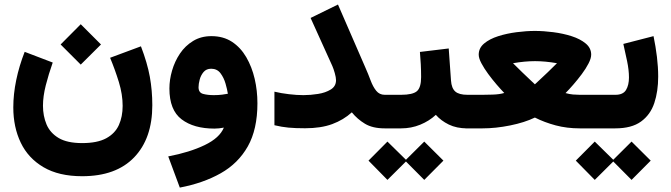

<svg xmlns="http://www.w3.org/2000/svg" viewBox="-20 -579 3027 866"><path d="M344.2 -469.7 435.5 -378.4 344.2 -287.6 253.4 -378.4ZM350.6 66.4Q418.9 66.4 459 44.7Q499 22.9 516.1 -14.9Q533.2 -52.7 533.2 -101.6Q533.2 -153.3 516.1 -209Q499 -264.6 476.6 -318.4L615.7 -370.1Q644.5 -294.9 655.8 -232.7Q667 -170.4 667 -104.5Q667 45.4 585.2 130.6Q503.4 215.8 350.6 215.8Q245.6 215.8 176.5 175.3Q107.4 134.8 73.7 64.7Q40 -5.4 40 -94.7Q40 -154.3 53.2 -218Q66.4 -281.7 91.3 -345.2L217.8 -296.9Q199.2 -244.1 186.5 -194.3Q173.8 -144.5 173.8 -102.1Q173.8 -56.2 189.9 -17.8Q206.1 20.5 244.6 43.5Q283.2 66.4 350.6 66.4Z M1141.1 -113.3Q1141.1 4.4 1097.7 81.3Q1054.2 158.2 975.3 202.6Q896.5 247.1 791 267.1L738.8 126.5Q835.9 107.9 903.3 75.4Q970.7 43 989.7 -3.4Q967.3 1 947.3 1Q854 1 799.1 -40.8Q744.1 -82.5 744.1 -179.7Q744.1 -219.2 756.1 -260.7Q768.1 -302.2 791.7 -337.4Q815.4 -372.6 851.1 -394.3Q886.7 -416 933.6 -416Q987.3 -416 1026.4 -390.4Q1065.4 -364.7 1090.8 -321Q1116.2 -277.3 1128.7 -223.6Q1141.1 -169.9 1141.1 -113.3ZM944.3 -149.9Q965.3 -149.9 981.9 -152.1Q998.5 -154.3 1007.8 -156.2Q1004.9 -175.3 997.3 -201.9Q989.7 -228.5 974.4 -248.8Q959 -269 932.6 -269Q910.6 -269 898.2 -254.2Q885.7 -239.3 880.6 -219.7Q875.5 -200.2 875.5 -185.5Q875.5 -161.1 896 -155.5Q916.5 -149.9 944.3 -149.9Z M1495.6 -217.3Q1495.6 -229.5 1490 -249.3Q1484.4 -269 1479 -281.2L1380.9 -498L1504.4 -558.6L1627.9 -274.4Q1641.1 -244.6 1651.6 -216.3Q1662.1 -188 1676.8 -169.7Q1691.4 -151.4 1715.3 -151.4H1735.8V0H1715.3Q1660.6 0 1626.2 -20.8Q1591.8 -41.5 1566.9 -72.3Q1529.3 -38.1 1478.5 -19.3Q1427.7 -0.5 1356 -0.5Q1311.5 -0.5 1281 -3.4Q1250.5 -6.3 1217.8 -14.2V-165.5Q1248 -158.2 1283.4 -154.1Q1318.8 -149.9 1348.6 -149.9Q1380.4 -149.9 1414.3 -155.3Q1448.2 -160.6 1471.9 -175.3Q1495.6 -189.9 1495.6 -217.3Z M1715.3 -151.4H1789.1Q1841.3 -151.4 1860.4 -167.7Q1879.4 -184.1 1879.4 -231.4Q1879.4 -260.7 1877.9 -289.3Q1876.5 -317.9 1874 -344.7L2003.9 -360.4L2014.2 -215.8Q2016.6 -181.2 2033.4 -166.3Q2050.3 -151.4 2088.4 -151.4H2098.6V0H2087.4Q2039.6 0 2004.2 -17.3Q1968.8 -34.7 1945.8 -61Q1916 -33.2 1875.5 -16.6Q1835 0 1789.1 0H1715.3ZM1727.5 59.6 1811 141.6 1893.6 59.6 1980 145.5 1893.6 232.4 1811 149.4 1727.5 232.4 1642.1 145.5Z M2392.6 -439.5Q2431.6 -439.5 2475.6 -433.8Q2519.5 -428.2 2558.3 -415.8Q2597.2 -403.3 2621.8 -382.8Q2646.5 -362.3 2646.5 -332.5Q2646.5 -315.9 2634.5 -292.7Q2622.6 -269.5 2604 -244.6Q2585.4 -219.7 2565.9 -197.3Q2546.4 -174.8 2530.8 -159.2Q2547.9 -154.3 2564.2 -152.8Q2580.6 -151.4 2594.7 -151.4H2670.9V0H2595.2Q2537.1 0 2486.6 -13.4Q2436 -26.9 2392.6 -48.8Q2346.2 -26.4 2281 -13.2Q2215.8 0 2156.2 0H2079.1V-151.4H2156.7Q2171.9 -151.4 2202.6 -152.3Q2233.4 -153.3 2254.4 -159.7Q2239.3 -175.3 2219.7 -198Q2200.2 -220.7 2181.9 -245.6Q2163.6 -270.5 2151.4 -293.5Q2139.2 -316.4 2139.2 -332.5Q2139.2 -362.3 2163.6 -382.8Q2188 -403.3 2227.1 -415.8Q2266.1 -428.2 2310.1 -433.8Q2354 -439.5 2392.6 -439.5ZM2393.1 -303.2Q2346.7 -303.2 2293.9 -293.9Q2312 -275.4 2335.2 -253.2Q2358.4 -231 2375.5 -214.8Q2392.6 -198.7 2392.6 -198.7Q2392.6 -198.7 2409.9 -214.8Q2427.2 -231 2450.7 -253.2Q2474.1 -275.4 2492.2 -293.9Q2439.5 -303.2 2393.1 -303.2Z M2754.9 0H2650.4V-151.4H2755.9Q2790.5 -151.4 2803.7 -173.3Q2816.9 -195.3 2816.9 -229.5Q2816.9 -262.7 2808.6 -302.7Q2800.3 -342.8 2791.5 -380.9L2927.7 -416Q2937.5 -368.7 2943.1 -322.3Q2948.7 -275.9 2948.7 -233.4Q2948.7 -167 2931.2 -114.3Q2913.6 -61.5 2871.3 -30.8Q2829.1 0 2754.9 0ZM2662.6 59.6 2746.1 141.6 2828.6 59.6 2915 145.5 2828.6 232.4 2746.1 149.4 2662.6 232.4 2577.1 145.5Z"/></svg>

Font: Vazirmatn UI NL Black
Style: Regular
Weight: 900
Designer: Saber Rastikerdar
Foundry: Saber Rastikerdar
Version: Version 33.003